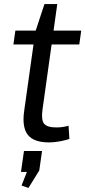

<svg xmlns="http://www.w3.org/2000/svg" viewBox="-20 -690 418 941"><path d="M219.6 7.9Q145.4 7.9 116.4 -29.1Q87.4 -66.1 98.2 -144.3L152.9 -533.6L197.9 -670.2H260.7L188.3 -152.9Q181.3 -103 195.9 -84.2Q210.6 -65.4 255.5 -65.4Q270 -65.4 285.2 -67.3Q300.3 -69.1 315.9 -73.9L320.1 -8.9Q305.4 -4.2 288 -0.3Q270.6 3.5 253.2 5.7Q235.8 7.9 219.6 7.9ZM55.3 -540H378.1L368.6 -472.2H45.7ZM186.1 50 172.5 145.4 119.5 231 85.6 219.4 133.9 96.3 162.5 152.8H82.8L97.5 50Z"/></svg>

Font: Pathway Extreme 8pt Thin
Style: Italic
Weight: 100
Italic angle: -8°
Designer: Eduardo Rodriguez Tunni
Foundry: Eduardo Rodriguez Tunni
Version: Version 1.000